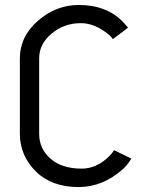

<svg xmlns="http://www.w3.org/2000/svg" viewBox="-20 -758 602 778"><path d="M311 -74.7Q371.6 -74.7 421.9 -124.5Q433.6 -135.7 442.4 -149.4L512.2 -115.2Q495.1 -87.4 477.5 -72.3Q396 0 298.8 0Q189 0 125 -63.5Q60.5 -127.4 60.5 -217.3V-520.5Q60.5 -610.4 134 -674.1Q207.5 -737.8 299.3 -737.8Q413.1 -737.8 479.5 -668Q489.7 -657.2 499 -646L437.5 -599.6Q427.7 -611.8 423.8 -615.2Q365.2 -664.1 309.1 -664.1Q307.6 -664.1 306.6 -664.1Q240.2 -664.1 189.5 -622.1Q138.7 -580.1 138.7 -522V-215.8Q138.7 -154.8 185.5 -114.3Q231.4 -74.7 311 -74.7Z"/></svg>

Font: NovaMono
Style: Regular
Weight: 400
Monospace: yes
Version: Version 1.2